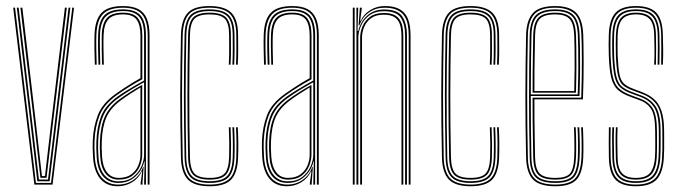

<svg xmlns="http://www.w3.org/2000/svg" viewBox="-20 -626 2313 651"><path d="M96.5 0 24.8 -600H31L101.8 -5.8H153L225 -600H231L158.2 0ZM106.5 -11.5 84.8 -196.5 37 -600H43.2L90.8 -197.5L112 -17.2H142.8L164.5 -199L212.5 -600H218.5L170.5 -197.8L148.2 -11.5ZM117 -23.2 96.8 -198.5 49.2 -600H55.8L102.8 -199.8L122.2 -29H132.5L152.5 -201.2L200 -600H206.5L158.5 -200L137.8 -23.2Z M480.8 0V-505Q480.8 -556 461.2 -577.9Q441.8 -599.8 397 -599.8Q349.8 -599.8 329.1 -578Q308.5 -556.2 306.8 -507.5Q306 -485 306.5 -458.8Q307 -432.5 307.8 -406.8H301.5Q300.8 -432.8 300.2 -459.4Q299.8 -486 300.5 -507.8Q302.2 -560 324.6 -582.8Q347 -605.5 397 -605.5Q429.2 -605.5 448.9 -595.2Q468.5 -585 477.8 -563Q487 -541 487 -505V0ZM381.8 -11.2Q412 -11.2 431.1 -26Q450.2 -40.8 459.4 -61.8Q468.5 -82.8 468.5 -101.2V-347Q450 -337.2 425.9 -322.6Q401.8 -308 382 -293.8Q344 -266.5 329.4 -231.8Q314.8 -197 312.8 -146.5Q312.2 -132.2 312.5 -123.4Q312.8 -114.5 313.8 -95Q316 -54.2 333.9 -32.8Q351.8 -11.2 381.8 -11.2ZM382.2 -17Q354.5 -17 338.2 -37.2Q322 -57.5 319.8 -95.2Q318.8 -112.5 318.5 -123.1Q318.2 -133.8 318.8 -146.2Q320.8 -198.5 335.6 -231.2Q350.5 -264 385.5 -289.5Q401.8 -301.5 422.6 -314.8Q443.5 -328 462.2 -338.2V-101Q462.2 -82.8 454.4 -63.2Q446.5 -43.8 429 -30.4Q411.5 -17 382.2 -17ZM382.8 -22.8Q409 -22.8 425.2 -34.9Q441.5 -47 448.9 -65.1Q456.2 -83.2 456.2 -100.8V-329.5Q441.2 -320.5 423.4 -309Q405.5 -297.5 388 -284.5Q354.2 -259 340.5 -227.4Q326.8 -195.8 325 -146.2Q324.5 -133 324.8 -124.1Q325 -115.2 326 -95.5Q328 -61.5 342.6 -42.1Q357.2 -22.8 382.8 -22.8ZM379.2 5.5Q340.5 5.5 319.2 -20.9Q298 -47.2 295.5 -93.8Q294.5 -111.5 294.2 -123.8Q294 -136 294.5 -147.8Q296.5 -196.5 311.8 -236Q327 -275.5 373 -308.2Q386.2 -317.5 400 -326.6Q413.8 -335.8 427.9 -344.5Q442 -353.2 456.2 -361V-505Q456.2 -542 443.1 -559.6Q430 -577.2 397 -577.2Q362.2 -577.2 347.4 -560.5Q332.5 -543.8 331.2 -506.8Q330.5 -485.5 330.9 -461.4Q331.2 -437.2 332 -406.8H326Q325.2 -435.8 324.9 -461.1Q324.5 -486.5 325 -506.8Q326.2 -546.5 342.4 -564.8Q358.5 -583 397 -583Q433.2 -583 447.9 -564.1Q462.5 -545.2 462.5 -505V-357.2Q439.5 -345 417.2 -331Q395 -317 375.5 -303Q332.2 -272 317.4 -234Q302.5 -196 300.5 -147.5Q300 -133 300.2 -123.8Q300.5 -114.5 301.5 -94.2Q304 -48.8 324.4 -24.5Q344.8 -0.2 380 -0.2Q410.2 -0.2 432.9 -16.4Q455.5 -32.5 465.5 -60.2H467L463.2 -7.2V0H456.8V-4.8L462.2 -44.8H460.8Q450 -21.5 427.8 -8Q405.5 5.5 379.2 5.5ZM468.8 0V-15L470.5 -78.8H469Q463 -50 439.6 -27.9Q416.2 -5.8 380.8 -5.8Q347.8 -5.8 328.9 -28.8Q310 -51.8 307.8 -94.5Q306.8 -112.2 306.5 -123.2Q306.2 -134.2 306.8 -147.2Q308.5 -194.5 322.5 -231.4Q336.5 -268.2 379 -298.8Q393.2 -308.8 409.2 -318.6Q425.2 -328.5 440.8 -337.5Q456.2 -346.5 468.5 -353V-505Q468.5 -550 452 -569.2Q435.5 -588.5 397 -588.5Q356.8 -588.5 338.5 -569.6Q320.2 -550.8 319 -507Q318.2 -484.5 318.8 -458.4Q319.2 -432.2 320 -406.8H313.8Q313 -432.8 312.5 -459.4Q312 -486 312.8 -507.2Q314.2 -553.5 333.6 -573.9Q353 -594.2 397 -594.2Q438.5 -594.2 456.6 -573.5Q474.8 -552.8 474.8 -505V0Z M690.8 5.5Q638.8 5.5 616.8 -17.5Q594.8 -40.5 593.5 -91.8Q592.2 -149.2 591.6 -201.9Q591 -254.5 591.1 -304.6Q591.2 -354.8 591.9 -404.9Q592.5 -455 593.5 -507.2Q594.8 -558 615.9 -581.8Q637 -605.5 690.5 -605.5Q741.2 -605.5 764.1 -583.1Q787 -560.8 787.2 -507.8Q787.5 -486 787.6 -461.1Q787.8 -436.2 786.2 -406.8H780.2Q781.5 -435.5 781.4 -460.2Q781.2 -485 781.2 -507.5Q780.8 -557.2 760 -578.5Q739.2 -599.8 690.5 -599.8Q639.5 -599.8 620.1 -577.4Q600.8 -555 599.5 -507Q598.5 -455 597.9 -404.2Q597.2 -353.5 597.2 -302.5Q597.2 -251.5 597.8 -199.2Q598.2 -147 599.5 -92Q600.8 -43.2 621.1 -21.8Q641.5 -0.2 690.8 -0.2Q738.5 -0.2 759 -21Q779.5 -41.8 781.2 -91.8Q782 -114 781.9 -138.1Q781.8 -162.2 780.2 -194.5H786.2Q787.8 -165.2 788 -140.1Q788.2 -115 787.2 -91.8Q785.5 -40 763.9 -17.2Q742.2 5.5 690.8 5.5ZM690.8 -5.8Q644 -5.8 625.4 -25.8Q606.8 -45.8 605.8 -92Q604.8 -147 604.1 -199.5Q603.5 -252 603.5 -303.2Q603.5 -354.5 604.1 -405.1Q604.8 -455.8 605.8 -506.8Q606.8 -554.5 625.5 -574.4Q644.2 -594.2 690.5 -594.2Q736.2 -594.2 755.5 -574.6Q774.8 -555 775 -507.5Q775.2 -488.8 775.4 -463Q775.5 -437.2 774 -406.8H768Q769.5 -437.5 769.2 -463.4Q769 -489.2 769 -507.2Q768.8 -552.8 751 -570.6Q733.2 -588.5 690.5 -588.5Q647.5 -588.5 630.1 -570.4Q612.8 -552.2 611.8 -506.5Q610.8 -458 610.1 -408.2Q609.5 -358.5 609.4 -307.1Q609.2 -255.8 609.8 -202.4Q610.2 -149 611.5 -93Q612.5 -48 629.9 -29.8Q647.2 -11.5 690.8 -11.5Q733.2 -11.5 750.4 -29.4Q767.5 -47.2 769 -92.2Q769.8 -113.8 769.6 -138.4Q769.5 -163 768 -194.5H774Q775.5 -159.2 775.6 -135.5Q775.8 -111.8 775 -92.2Q773.2 -44.8 754.9 -25.2Q736.5 -5.8 690.8 -5.8ZM690.8 -17Q650.5 -17 634.6 -33.8Q618.8 -50.5 617.8 -93Q616.8 -146.8 616.1 -198.5Q615.5 -250.2 615.5 -301.2Q615.5 -352.2 616.1 -403.2Q616.8 -454.2 617.8 -506.2Q618.8 -549.2 634.5 -566.1Q650.2 -583 690.5 -583Q730.8 -583 746.8 -566.4Q762.8 -549.8 762.8 -507.2Q763 -485 763.1 -461.1Q763.2 -437.2 761.8 -406.8H755.8Q757.2 -437.8 757 -461.6Q756.8 -485.5 756.8 -507Q756.8 -546.8 742.5 -562Q728.2 -577.2 690.5 -577.2Q652.8 -577.2 638.8 -561.8Q624.8 -546.2 624 -506.2Q623 -456.8 622.4 -407.2Q621.8 -357.8 621.8 -307Q621.8 -256.2 622.2 -203.1Q622.8 -150 624 -93Q624.8 -53.8 638.8 -38.2Q652.8 -22.8 690.8 -22.8Q727.8 -22.8 741.6 -37.8Q755.5 -52.8 756.8 -92.8Q757.5 -115 757.4 -138.9Q757.2 -162.8 755.8 -194.5H761.8Q763.2 -162 763.4 -137.6Q763.5 -113.2 762.8 -92.8Q761.5 -49.8 745.8 -33.4Q730 -17 690.8 -17Z M1054.5 0V-505Q1054.5 -556 1035 -577.9Q1015.5 -599.8 970.8 -599.8Q923.5 -599.8 902.9 -578Q882.2 -556.2 880.5 -507.5Q879.8 -485 880.2 -458.8Q880.8 -432.5 881.5 -406.8H875.2Q874.5 -432.8 874 -459.4Q873.5 -486 874.2 -507.8Q876 -560 898.4 -582.8Q920.8 -605.5 970.8 -605.5Q1003 -605.5 1022.6 -595.2Q1042.2 -585 1051.5 -563Q1060.8 -541 1060.8 -505V0ZM955.5 -11.2Q985.8 -11.2 1004.9 -26Q1024 -40.8 1033.1 -61.8Q1042.2 -82.8 1042.2 -101.2V-347Q1023.8 -337.2 999.6 -322.6Q975.5 -308 955.8 -293.8Q917.8 -266.5 903.1 -231.8Q888.5 -197 886.5 -146.5Q886 -132.2 886.2 -123.4Q886.5 -114.5 887.5 -95Q889.8 -54.2 907.6 -32.8Q925.5 -11.2 955.5 -11.2ZM956 -17Q928.2 -17 912 -37.2Q895.8 -57.5 893.5 -95.2Q892.5 -112.5 892.2 -123.1Q892 -133.8 892.5 -146.2Q894.5 -198.5 909.4 -231.2Q924.2 -264 959.2 -289.5Q975.5 -301.5 996.4 -314.8Q1017.2 -328 1036 -338.2V-101Q1036 -82.8 1028.1 -63.2Q1020.2 -43.8 1002.8 -30.4Q985.2 -17 956 -17ZM956.5 -22.8Q982.8 -22.8 999 -34.9Q1015.2 -47 1022.6 -65.1Q1030 -83.2 1030 -100.8V-329.5Q1015 -320.5 997.1 -309Q979.2 -297.5 961.8 -284.5Q928 -259 914.2 -227.4Q900.5 -195.8 898.8 -146.2Q898.2 -133 898.5 -124.1Q898.8 -115.2 899.8 -95.5Q901.8 -61.5 916.4 -42.1Q931 -22.8 956.5 -22.8ZM953 5.5Q914.2 5.5 893 -20.9Q871.8 -47.2 869.2 -93.8Q868.2 -111.5 868 -123.8Q867.8 -136 868.2 -147.8Q870.2 -196.5 885.5 -236Q900.8 -275.5 946.8 -308.2Q960 -317.5 973.8 -326.6Q987.5 -335.8 1001.6 -344.5Q1015.8 -353.2 1030 -361V-505Q1030 -542 1016.9 -559.6Q1003.8 -577.2 970.8 -577.2Q936 -577.2 921.1 -560.5Q906.2 -543.8 905 -506.8Q904.2 -485.5 904.6 -461.4Q905 -437.2 905.8 -406.8H899.8Q899 -435.8 898.6 -461.1Q898.2 -486.5 898.8 -506.8Q900 -546.5 916.1 -564.8Q932.2 -583 970.8 -583Q1007 -583 1021.6 -564.1Q1036.2 -545.2 1036.2 -505V-357.2Q1013.2 -345 991 -331Q968.8 -317 949.2 -303Q906 -272 891.1 -234Q876.2 -196 874.2 -147.5Q873.8 -133 874 -123.8Q874.2 -114.5 875.2 -94.2Q877.8 -48.8 898.1 -24.5Q918.5 -0.2 953.8 -0.2Q984 -0.2 1006.6 -16.4Q1029.2 -32.5 1039.2 -60.2H1040.8L1037 -7.2V0H1030.5V-4.8L1036 -44.8H1034.5Q1023.8 -21.5 1001.5 -8Q979.2 5.5 953 5.5ZM1042.5 0V-15L1044.2 -78.8H1042.8Q1036.8 -50 1013.4 -27.9Q990 -5.8 954.5 -5.8Q921.5 -5.8 902.6 -28.8Q883.8 -51.8 881.5 -94.5Q880.5 -112.2 880.2 -123.2Q880 -134.2 880.5 -147.2Q882.2 -194.5 896.2 -231.4Q910.2 -268.2 952.8 -298.8Q967 -308.8 983 -318.6Q999 -328.5 1014.5 -337.5Q1030 -346.5 1042.2 -353V-505Q1042.2 -550 1025.8 -569.2Q1009.2 -588.5 970.8 -588.5Q930.5 -588.5 912.2 -569.6Q894 -550.8 892.8 -507Q892 -484.5 892.5 -458.4Q893 -432.2 893.8 -406.8H887.5Q886.8 -432.8 886.2 -459.4Q885.8 -486 886.5 -507.2Q888 -553.5 907.4 -573.9Q926.8 -594.2 970.8 -594.2Q1012.2 -594.2 1030.4 -573.5Q1048.5 -552.8 1048.5 -505V0Z M1365.8 0V-505.2Q1365.8 -526 1362.4 -543.2Q1359 -560.5 1350 -573.1Q1341 -585.8 1324.9 -592.8Q1308.8 -599.8 1283.5 -599.8Q1254 -599.8 1231.4 -584Q1208.8 -568.2 1198.2 -539.8H1195.8L1200.2 -600H1206.5V-595.8L1201.2 -555.2H1202.8Q1213 -578 1235.4 -591.8Q1257.8 -605.5 1284.5 -605.5Q1306.5 -605.5 1321.9 -600.4Q1337.2 -595.2 1347.1 -585.9Q1357 -576.5 1362.4 -564Q1367.8 -551.5 1369.9 -536.6Q1372 -521.8 1372 -505.8V0ZM1176.2 0V-600H1182.5V0ZM1201.2 0V-499Q1201.2 -517.5 1209.1 -536.6Q1217 -555.8 1234.6 -568.9Q1252.2 -582 1281.2 -582Q1301.5 -582 1314.4 -576.5Q1327.2 -571 1334.4 -560.6Q1341.5 -550.2 1344.5 -536Q1347.5 -521.8 1347.5 -504.2V0H1341.2V-504Q1341.2 -525.5 1336.5 -541.6Q1331.8 -557.8 1318.8 -567Q1305.8 -576.2 1281 -576.2Q1254.5 -576.2 1238.4 -564.4Q1222.2 -552.5 1214.9 -534.8Q1207.5 -517 1207.5 -499.2V0ZM1188.5 0V-600H1194.5L1192.2 -521.2H1194.8Q1202 -552 1224.9 -573Q1247.8 -594 1282.8 -593.8Q1328.2 -593.8 1344 -570.1Q1359.8 -546.5 1359.8 -505V0H1353.5V-504.8Q1353.5 -544.8 1338.6 -566.4Q1323.8 -588 1282 -588Q1251 -588 1231.9 -573.5Q1212.8 -559 1203.9 -538.2Q1195 -517.5 1195 -498.8V0Z M1575.8 5.5Q1523.8 5.5 1501.8 -17.5Q1479.8 -40.5 1478.5 -91.8Q1477.2 -149.2 1476.6 -201.9Q1476 -254.5 1476.1 -304.6Q1476.2 -354.8 1476.9 -404.9Q1477.5 -455 1478.5 -507.2Q1479.8 -558 1500.9 -581.8Q1522 -605.5 1575.5 -605.5Q1626.2 -605.5 1649.1 -583.1Q1672 -560.8 1672.2 -507.8Q1672.5 -486 1672.6 -461.1Q1672.8 -436.2 1671.2 -406.8H1665.2Q1666.5 -435.5 1666.4 -460.2Q1666.2 -485 1666.2 -507.5Q1665.8 -557.2 1645 -578.5Q1624.2 -599.8 1575.5 -599.8Q1524.5 -599.8 1505.1 -577.4Q1485.8 -555 1484.5 -507Q1483.5 -455 1482.9 -404.2Q1482.2 -353.5 1482.2 -302.5Q1482.2 -251.5 1482.8 -199.2Q1483.2 -147 1484.5 -92Q1485.8 -43.2 1506.1 -21.8Q1526.5 -0.2 1575.8 -0.2Q1623.5 -0.2 1644 -21Q1664.5 -41.8 1666.2 -91.8Q1667 -114 1666.9 -138.1Q1666.8 -162.2 1665.2 -194.5H1671.2Q1672.8 -165.2 1673 -140.1Q1673.2 -115 1672.2 -91.8Q1670.5 -40 1648.9 -17.2Q1627.2 5.5 1575.8 5.5ZM1575.8 -5.8Q1529 -5.8 1510.4 -25.8Q1491.8 -45.8 1490.8 -92Q1489.8 -147 1489.1 -199.5Q1488.5 -252 1488.5 -303.2Q1488.5 -354.5 1489.1 -405.1Q1489.8 -455.8 1490.8 -506.8Q1491.8 -554.5 1510.5 -574.4Q1529.2 -594.2 1575.5 -594.2Q1621.2 -594.2 1640.5 -574.6Q1659.8 -555 1660 -507.5Q1660.2 -488.8 1660.4 -463Q1660.5 -437.2 1659 -406.8H1653Q1654.5 -437.5 1654.2 -463.4Q1654 -489.2 1654 -507.2Q1653.8 -552.8 1636 -570.6Q1618.2 -588.5 1575.5 -588.5Q1532.5 -588.5 1515.1 -570.4Q1497.8 -552.2 1496.8 -506.5Q1495.8 -458 1495.1 -408.2Q1494.5 -358.5 1494.4 -307.1Q1494.2 -255.8 1494.8 -202.4Q1495.2 -149 1496.5 -93Q1497.5 -48 1514.9 -29.8Q1532.2 -11.5 1575.8 -11.5Q1618.2 -11.5 1635.4 -29.4Q1652.5 -47.2 1654 -92.2Q1654.8 -113.8 1654.6 -138.4Q1654.5 -163 1653 -194.5H1659Q1660.5 -159.2 1660.6 -135.5Q1660.8 -111.8 1660 -92.2Q1658.2 -44.8 1639.9 -25.2Q1621.5 -5.8 1575.8 -5.8ZM1575.8 -17Q1535.5 -17 1519.6 -33.8Q1503.8 -50.5 1502.8 -93Q1501.8 -146.8 1501.1 -198.5Q1500.5 -250.2 1500.5 -301.2Q1500.5 -352.2 1501.1 -403.2Q1501.8 -454.2 1502.8 -506.2Q1503.8 -549.2 1519.5 -566.1Q1535.2 -583 1575.5 -583Q1615.8 -583 1631.8 -566.4Q1647.8 -549.8 1647.8 -507.2Q1648 -485 1648.1 -461.1Q1648.2 -437.2 1646.8 -406.8H1640.8Q1642.2 -437.8 1642 -461.6Q1641.8 -485.5 1641.8 -507Q1641.8 -546.8 1627.5 -562Q1613.2 -577.2 1575.5 -577.2Q1537.8 -577.2 1523.8 -561.8Q1509.8 -546.2 1509 -506.2Q1508 -456.8 1507.4 -407.2Q1506.8 -357.8 1506.8 -307Q1506.8 -256.2 1507.2 -203.1Q1507.8 -150 1509 -93Q1509.8 -53.8 1523.8 -38.2Q1537.8 -22.8 1575.8 -22.8Q1612.8 -22.8 1626.6 -37.8Q1640.5 -52.8 1641.8 -92.8Q1642.5 -115 1642.4 -138.9Q1642.2 -162.8 1640.8 -194.5H1646.8Q1648.2 -162 1648.4 -137.6Q1648.5 -113.2 1647.8 -92.8Q1646.5 -49.8 1630.8 -33.4Q1615 -17 1575.8 -17Z M1862.8 5.5Q1809 5.5 1787 -17.6Q1765 -40.8 1763.8 -91.8Q1762.5 -149.2 1761.9 -201.9Q1761.2 -254.5 1761.4 -304.6Q1761.5 -354.8 1762.1 -404.9Q1762.8 -455 1763.8 -507.2Q1765 -557.2 1786.8 -581.4Q1808.5 -605.5 1862.5 -605.5Q1910.5 -605.5 1933 -583.2Q1955.5 -561 1957.5 -508.8Q1958 -493.2 1958.4 -470.8Q1958.8 -448.2 1958.9 -420Q1959 -391.8 1958.5 -358.8Q1958 -325.8 1956.5 -289.2H1792Q1792 -250.2 1792.2 -218.2Q1792.5 -186.2 1793.1 -156.1Q1793.8 -126 1794.2 -93Q1795 -53.5 1809.4 -38.1Q1823.8 -22.8 1862.8 -22.8Q1898.5 -22.8 1911.9 -36.8Q1925.2 -50.8 1927 -93Q1927.8 -110.5 1927.6 -137.1Q1927.5 -163.8 1926 -194.5H1932Q1933.5 -164.2 1933.6 -137.5Q1933.8 -110.8 1933 -93Q1931.2 -48 1916 -32.5Q1900.8 -17 1862.8 -17Q1820.8 -17 1804.9 -33.8Q1789 -50.5 1788 -92.8Q1787.5 -122.5 1786.9 -154.4Q1786.2 -186.2 1786 -221.2Q1785.8 -256.2 1785.8 -294.8H1950.8Q1952 -332.8 1952.5 -365.4Q1953 -398 1952.9 -424.9Q1952.8 -451.8 1952.4 -472.9Q1952 -494 1951.2 -508.8Q1949.2 -561.8 1926.6 -580.8Q1904 -599.8 1862.5 -599.8Q1811 -599.8 1791 -577Q1771 -554.2 1769.8 -507Q1768.8 -455.2 1768.1 -404.2Q1767.5 -353.2 1767.5 -302.1Q1767.5 -251 1768 -198.8Q1768.5 -146.5 1769.8 -92Q1771 -42.5 1791.8 -21.4Q1812.5 -0.2 1862.8 -0.2Q1909.2 -0.2 1929.1 -20Q1949 -39.8 1951.5 -92Q1952 -103.2 1952.1 -119.5Q1952.2 -135.8 1951.9 -155.1Q1951.5 -174.5 1950.5 -194.5H1956.5Q1957.8 -167 1958.1 -139.5Q1958.5 -112 1957.5 -91.8Q1955.2 -38 1934.1 -16.2Q1913 5.5 1862.8 5.5ZM1862.8 -5.8Q1814.5 -5.8 1795.8 -25.6Q1777 -45.5 1776 -92Q1774.8 -146.8 1774.2 -199.5Q1773.8 -252.2 1773.8 -303.5Q1773.8 -354.8 1774.4 -405.5Q1775 -456.2 1776 -506.8Q1777 -554 1796.5 -574.1Q1816 -594.2 1862.5 -594.2Q1904.8 -594.2 1924.1 -575Q1943.5 -555.8 1945.2 -506.5Q1946 -493.2 1946.5 -463.8Q1947 -434.2 1946.8 -392.5Q1946.5 -350.8 1944.8 -300.5H1779.8Q1779.8 -237.8 1780.2 -190.2Q1780.8 -142.8 1781.8 -92.5Q1782.5 -47.8 1800.2 -29.6Q1818 -11.5 1862.8 -11.5Q1904.2 -11.5 1920.8 -28.5Q1937.2 -45.5 1939.2 -92.5Q1940 -110 1939.9 -136.9Q1939.8 -163.8 1938.2 -194.5H1944.2Q1945.5 -168.5 1945.9 -140.6Q1946.2 -112.8 1945.2 -92.5Q1943.2 -42.5 1925.1 -24.1Q1907 -5.8 1862.8 -5.8ZM1779.8 -306H1938.8Q1940.5 -350.2 1940.8 -390.6Q1941 -431 1940.5 -461.5Q1940 -492 1939.2 -506.2Q1937.5 -552.8 1919.9 -570.6Q1902.2 -588.5 1862.5 -588.5Q1819 -588.5 1801 -570Q1783 -551.5 1782 -506.5Q1781 -463 1780.4 -414.1Q1779.8 -365.2 1779.8 -306ZM1785.8 -311.8Q1786 -348.2 1786.1 -379.4Q1786.2 -410.5 1786.9 -441Q1787.5 -471.5 1788 -506.2Q1789 -548.8 1805.4 -565.9Q1821.8 -583 1862.5 -583Q1898.2 -583 1914.8 -567Q1931.2 -551 1933 -506.2Q1933.5 -493.5 1934 -465.6Q1934.5 -437.8 1934.4 -398.5Q1934.2 -359.2 1932.8 -311.8ZM1792 -317.2H1927Q1928.2 -360.2 1928.4 -398.4Q1928.5 -436.5 1928 -464.8Q1927.5 -493 1927 -506.2Q1925.2 -547.8 1910.5 -562.5Q1895.8 -577.2 1862.5 -577.2Q1824.2 -577.2 1809.6 -561.4Q1795 -545.5 1794.2 -506.2Q1793.8 -474.2 1793.1 -445.5Q1792.5 -416.8 1792.2 -386Q1792 -355.2 1792 -317.2Z M2135.8 5.5Q2088 5.5 2066.8 -17Q2045.5 -39.5 2044.5 -91.8Q2044.2 -117.5 2044 -140Q2043.8 -162.5 2044.5 -194.5H2050.5Q2049.8 -160.2 2049.9 -137.6Q2050 -115 2050.5 -92Q2051.5 -42.8 2071.4 -21.5Q2091.2 -0.2 2135.8 -0.2Q2181.2 -0.2 2201.8 -21.6Q2222.2 -43 2224.8 -91.5Q2225.8 -106.2 2225.9 -120.5Q2226 -134.8 2225.9 -149.4Q2225.8 -164 2225.8 -180Q2225.8 -239.8 2208.8 -267.4Q2191.8 -295 2155.5 -308.2L2125 -319.5Q2104.8 -327 2093 -336.4Q2081.2 -345.8 2075.6 -368.6Q2070 -391.5 2068.2 -439Q2067.8 -457.5 2067.8 -472.2Q2067.8 -487 2068.2 -506.5Q2069.8 -547.2 2085.4 -565.1Q2101 -583 2136.2 -583Q2171.8 -583 2187.5 -565.4Q2203.2 -547.8 2204 -507.2Q2204.5 -484.8 2204.6 -462.6Q2204.8 -440.5 2204 -406.8H2198Q2199.5 -437 2199.1 -461.9Q2198.8 -486.8 2198.2 -506.8Q2197.5 -545 2183 -561.1Q2168.5 -577.2 2136.2 -577.2Q2104.2 -577.2 2089.9 -560.9Q2075.5 -544.5 2074.2 -506.5Q2073.8 -484.5 2073.8 -471.2Q2073.8 -458 2074.2 -439.2Q2076 -396.8 2080.2 -374.9Q2084.5 -353 2095.4 -342.9Q2106.2 -332.8 2127 -325L2157.2 -313.5Q2180.2 -304.8 2197 -290.5Q2213.8 -276.2 2222.8 -250.1Q2231.8 -224 2231.8 -180Q2231.8 -164.5 2231.9 -149.6Q2232 -134.8 2231.9 -120.2Q2231.8 -105.8 2230.8 -91.2Q2228 -40.8 2206.6 -17.6Q2185.2 5.5 2135.8 5.5ZM2135.8 -5.8Q2093.5 -5.8 2075.4 -26.1Q2057.2 -46.5 2056.2 -92.2Q2056 -117 2055.5 -141.5Q2055 -166 2056.2 -194.5H2062.2Q2060.8 -163.8 2061.4 -138.1Q2062 -112.5 2062.2 -92.2Q2063 -49 2080.1 -30.2Q2097.2 -11.5 2135.8 -11.5Q2176 -11.5 2193.2 -30.8Q2210.5 -50 2212.8 -92Q2214 -114 2213.9 -134.5Q2213.8 -155 2213.8 -180Q2213.8 -236.5 2198.5 -261.1Q2183.2 -285.8 2151.8 -297.5L2121 -308.8Q2096.2 -317.8 2082.9 -329.9Q2069.5 -342 2063.8 -366.8Q2058 -391.5 2056.2 -438.8Q2055.5 -459 2055.6 -473.5Q2055.8 -488 2056.2 -506.8Q2057.5 -553.2 2076 -573.8Q2094.5 -594.2 2136.2 -594.2Q2178.2 -594.2 2196.5 -574.1Q2214.8 -554 2215.8 -507.5Q2216.2 -483.5 2216.4 -462Q2216.5 -440.5 2215.8 -406.8H2209.8Q2210.8 -443.8 2210.6 -464.9Q2210.5 -486 2210 -507.5Q2209.2 -551 2192 -569.8Q2174.8 -588.5 2136.2 -588.5Q2097.5 -588.5 2080.5 -569.4Q2063.5 -550.2 2062.2 -506.8Q2061.8 -487.5 2061.6 -473Q2061.5 -458.5 2062.2 -439Q2064 -390.2 2070 -366.5Q2076 -342.8 2088.6 -332.5Q2101.2 -322.2 2123 -314L2153.8 -302.5Q2186.2 -290.5 2203 -265.2Q2219.8 -240 2219.8 -180Q2219.8 -155.5 2219.9 -134.6Q2220 -113.8 2218.8 -91.8Q2216.2 -47 2197.8 -26.4Q2179.2 -5.8 2135.8 -5.8ZM2135.8 -17Q2100.8 -17 2084.8 -34.4Q2068.8 -51.8 2068 -92.8Q2067.8 -112.8 2067.2 -138.5Q2066.8 -164.2 2068.2 -194.5H2074Q2072.8 -167.5 2073.1 -141.6Q2073.5 -115.8 2074 -92.8Q2074.5 -55.2 2088.9 -39Q2103.2 -22.8 2135.8 -22.8Q2170.5 -22.8 2184.5 -40.1Q2198.5 -57.5 2200.8 -92.5Q2202 -115 2201.8 -135.8Q2201.5 -156.5 2201.5 -180Q2201.5 -233.8 2188.4 -255.2Q2175.2 -276.8 2148 -286.5L2117 -298Q2090 -307.8 2074.8 -321.5Q2059.5 -335.2 2052.6 -362.2Q2045.8 -389.2 2044.2 -438.5Q2043.5 -459.2 2043.6 -474.8Q2043.8 -490.2 2044.2 -507Q2045.5 -559.2 2066.8 -582.4Q2088 -605.5 2136.2 -605.5Q2184 -605.5 2205.2 -582.9Q2226.5 -560.2 2227.5 -507.8Q2228 -487.2 2228.5 -461.8Q2229 -436.2 2227.5 -406.8H2221.8Q2222.2 -440.8 2222.2 -462.9Q2222.2 -485 2221.8 -507.5Q2220.8 -556.2 2201.2 -578Q2181.8 -599.8 2136.2 -599.8Q2090.5 -599.8 2071.1 -577.8Q2051.8 -555.8 2050.2 -507Q2049.8 -484.8 2049.8 -470.9Q2049.8 -457 2050.2 -438.5Q2052 -390.8 2058.1 -365Q2064.2 -339.2 2078.6 -326.1Q2093 -313 2119 -303.2L2150 -291.8Q2180.5 -280.5 2194 -257Q2207.5 -233.5 2207.5 -180Q2207.5 -164.8 2207.6 -150.1Q2207.8 -135.5 2207.6 -121.1Q2207.5 -106.8 2206.8 -92Q2204.5 -52.8 2188.4 -34.9Q2172.2 -17 2135.8 -17Z"/></svg>

Font: Big Shoulders Inline Display Thin ExtraLight
Style: Regular
Weight: 250
Version: Version 2.002